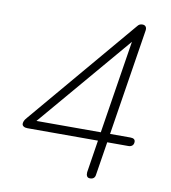

<svg xmlns="http://www.w3.org/2000/svg" viewBox="-81 -781 762 857"><g transform="rotate(10 300.0 -352.5)"><path d="M384 6Q374 6 370 -1Q366 -8 367 -19L390 -166H70Q59 -166 52.5 -170.5Q46 -175 46 -182Q46 -187 48.5 -194Q51 -201 60 -211L472 -698Q478 -706 483.5 -708.5Q489 -711 496 -711Q506 -711 511 -704.5Q516 -698 514 -686L438 -205H530Q541 -205 546.5 -201Q552 -197 552 -189Q552 -178 545.5 -172Q539 -166 528 -166H432L408 -15Q407 -5 401 0.5Q395 6 384 6ZM396 -205 468 -660H491L95 -194L96 -205Z"/></g></svg>

Font: Nunito ExtraLight
Style: Italic
Weight: 200
Italic angle: -9°
Designer: Vernon Adams
Foundry: Vernon Adams
Version: Version 3.602